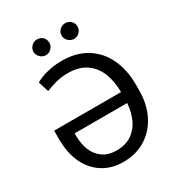

<svg xmlns="http://www.w3.org/2000/svg" viewBox="-212 -1037 1083 1177"><g transform="rotate(-30 329.5 -448.0)"><path d="M617.2 -365.2V-324.2Q617.2 -226.6 579.6 -150.9Q542 -75.2 473.6 -32.7Q405.3 9.8 316.4 9.8Q233.4 9.8 171.4 -29.3Q109.4 -68.4 75.7 -139.6Q42 -210.9 42 -307.6V-369.1H554.7V-292H142.6V-277.3Q142.6 -217.8 161.1 -171.9Q179.7 -126 218.3 -99.1Q256.8 -72.3 315.4 -72.3Q381.8 -72.3 426.8 -105.5Q471.7 -138.7 493.7 -195.8Q515.6 -252.9 515.6 -324.2V-365.2Q515.6 -440.4 493.2 -500.5Q470.7 -560.5 420.4 -596.7Q370.1 -632.8 290 -632.8Q246.1 -632.8 206.1 -622.6Q166 -612.3 131.8 -597.7L108.4 -671.9Q122.1 -680.7 147.9 -690.9Q173.8 -701.2 212.4 -709Q251 -716.8 295.9 -716.8Q399.4 -716.8 471.7 -670.9Q543.9 -625 580.6 -545.4Q617.2 -465.8 617.2 -365.2ZM173.8 -850.6Q173.8 -866.2 181.6 -878.9Q189.5 -891.6 202.1 -898.9Q214.8 -906.2 229.5 -906.2Q246.1 -906.2 258.8 -899.4Q271.5 -892.6 278.8 -879.9Q286.1 -867.2 286.1 -850.6Q286.1 -835.9 278.8 -823.2Q271.5 -810.5 258.8 -802.7Q246.1 -794.9 229.5 -794.9Q215.8 -794.9 202.6 -802.7Q189.5 -810.5 181.6 -823.7Q173.8 -836.9 173.8 -850.6ZM373 -850.6Q373 -866.2 380.9 -878.9Q388.7 -891.6 401.9 -898.9Q415 -906.2 429.7 -906.2Q445.3 -906.2 458 -898.9Q470.7 -891.6 478 -878.9Q485.4 -866.2 485.4 -850.6Q485.4 -835.9 478 -823.2Q470.7 -810.5 458 -802.7Q445.3 -794.9 429.7 -794.9Q415 -794.9 401.9 -802.7Q388.7 -810.5 380.9 -823.7Q373 -836.9 373 -850.6Z"/></g></svg>

Font: Pretendard Std Variable
Style: Regular
Weight: 400
Designer: Base glyphs from Inter by Rasmus Andersson; Hangeul glyphs from Noto Sans CJK(Source Han Sans) by Jang Soo-young and Kan
Foundry: Kil Hyung-jin
Version: Version 1.309;Glyphs 3.2 (3225)